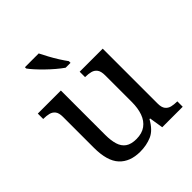

<svg xmlns="http://www.w3.org/2000/svg" viewBox="-210 -905 1054 1054"><g transform="rotate(-45 317.5 -378.0)"><path d="M273 10Q194 10 151 -36.5Q108 -83 108 -186V-426Q108 -456 96.5 -470.5Q85 -485 66.5 -489.5Q48 -494 26 -494H23V-536H202V-191Q202 -148 211.5 -117Q221 -86 244 -70Q267 -54 307 -54Q351 -54 379 -74.5Q407 -95 420 -131.5Q433 -168 433 -216V-422Q433 -454 422 -469Q411 -484 392.5 -489Q374 -494 351 -494H348V-536H527V-109Q527 -80 538.5 -65.5Q550 -51 568.5 -46.5Q587 -42 609 -42H612V0H453L440 -81H435Q404 -25 363 -7.5Q322 10 273 10ZM309 -606Q289 -620 266 -639.5Q243 -659 220.5 -681Q198 -703 180 -723Q162 -743 153 -756V-766H260Q271 -744 285.5 -717Q300 -690 316.5 -664Q333 -638 347 -619V-606Z"/></g></svg>

Font: Noto Serif Tamil
Style: Regular
Weight: 400
Designer: Indian Type Foundry, Tom Grace, and the Monotype Design Team
Foundry: Monotype Imaging Inc.
Version: Version 2.003